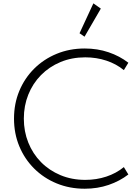

<svg xmlns="http://www.w3.org/2000/svg" viewBox="-20 -1136 854 1172"><path d="M497 16Q404.5 16 325.8 -16.5Q247 -49 188.5 -107.2Q130 -165.5 97.8 -243.2Q65.5 -321 65.5 -412Q65.5 -503 97.8 -580.8Q130 -658.5 188.5 -716.8Q247 -775 325.8 -807.5Q404.5 -840 497 -840Q575 -840 642.8 -817Q710.5 -794 763.5 -753L736 -708Q689.5 -746 629 -766Q568.5 -786 500.5 -786Q418 -786 349.2 -757.2Q280.5 -728.5 230.2 -677.5Q180 -626.5 152.8 -558.5Q125.5 -490.5 125.5 -412Q125.5 -333.5 152.8 -265.5Q180 -197.5 230.2 -146.5Q280.5 -95.5 349.2 -66.8Q418 -38 500.5 -38Q568.5 -38 629 -58Q689.5 -78 736 -116L763.5 -71Q711 -30.5 643.2 -7.2Q575.5 16 497 16ZM496 -912 465.5 -933 550 -1115.5 595.5 -1083.5Z"/></svg>

Font: Spartan Thin Light
Style: Regular
Weight: 300
Version: Version 1.004